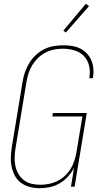

<svg xmlns="http://www.w3.org/2000/svg" viewBox="-20 -981 540 1009"><path d="M188 8Q162 8 137 1.5Q112 -5 91.5 -19.5Q71 -34 59 -56Q47 -78 41.5 -103Q36 -128 37 -154.5Q38 -181 42 -208L99 -553Q103 -578 111.5 -602.5Q120 -627 134 -650Q148 -673 168 -691.5Q188 -710 211.5 -722Q235 -734 261 -738.5Q287 -743 311 -743Q335 -743 358 -739.5Q381 -736 400.5 -726.5Q420 -717 435.5 -701Q451 -685 459.5 -665Q468 -645 470.5 -622Q473 -599 469 -575L468 -570H449L450 -575Q455 -606 448 -636Q441 -666 420.5 -687Q400 -708 370.5 -716.5Q341 -725 310 -725Q287 -725 264 -720.5Q241 -716 219.5 -705Q198 -694 180 -676.5Q162 -659 149.5 -638.5Q137 -618 130 -595.5Q123 -573 119 -550L62 -205Q58 -181 57 -157Q56 -133 60.5 -110.5Q65 -88 76 -68.5Q87 -49 104.5 -35Q122 -21 145 -15.5Q168 -10 192 -10Q214 -10 237 -14.5Q260 -19 281.5 -29.5Q303 -40 321 -57Q339 -74 351.5 -94.5Q364 -115 371 -137Q378 -159 382 -182L413 -369H255L258 -387H436L372 0H353L369 -98Q356 -74 336.5 -52.5Q317 -31 292.5 -17Q268 -3 241 2.5Q214 8 188 8ZM326 -810 313 -820 431 -961 448 -949Z"/></svg>

Font: Iosevka Term Curly Thin
Style: Italic
Weight: 100
Italic angle: -9°
Designer: Belleve Invis
Foundry: Belleve Invis
Version: Version 32.3.0